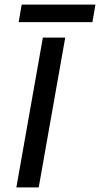

<svg xmlns="http://www.w3.org/2000/svg" viewBox="-20 -813 434 833"><path d="M74 -793H394L381 -717H61ZM166 -650H263L148 0H51Z"/></svg>

Font: Overused Grotesk Medium
Style: Italic
Weight: 500
Italic angle: -10°
Version: Version 0.003